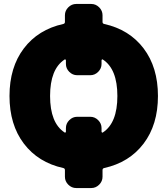

<svg xmlns="http://www.w3.org/2000/svg" viewBox="-20 -850 846 970"><path d="M500 -181Q573 -229 573 -365Q573 -501 500 -549Q498 -551 495.5 -549.5Q493 -548 493 -545V-527Q493 -504 476 -487Q459 -470 436 -470H370Q347 -470 330 -487Q313 -504 313 -527V-545Q313 -548 310.5 -549.5Q308 -551 306 -549Q233 -501 233 -365Q233 -229 306 -181Q308 -179 310.5 -180.5Q313 -182 313 -185V-203Q313 -226 330 -243Q347 -260 370 -260H436Q459 -260 476 -243Q493 -226 493 -203V-185Q493 -182 495.5 -180.5Q498 -179 500 -181ZM506 -729Q633 -701 705.5 -605.5Q778 -510 778 -365Q778 -220 705.5 -124.5Q633 -29 506 -1Q498 1 498 9V43Q498 66 481 83Q464 100 441 100H365Q342 100 325 83Q308 66 308 43V9Q308 1 300 -1Q173 -29 100.5 -124.5Q28 -220 28 -365Q28 -510 100.5 -605.5Q173 -701 300 -729Q308 -731 308 -739V-773Q308 -796 325 -813Q342 -830 365 -830H441Q464 -830 481 -813Q498 -796 498 -773V-739Q498 -731 506 -729Z"/></svg>

Font: Rounded Mplus 1c Black
Style: Regular
Weight: 900
Version: Version 1.059.20150529